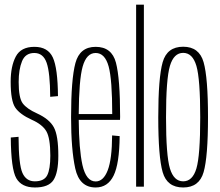

<svg xmlns="http://www.w3.org/2000/svg" viewBox="-20 -805 948 828"><path d="M130.5 3.5Q73.5 3.5 50.5 -36Q27.5 -75.5 26.5 -212L60 -215Q60.5 -95.5 76.8 -59.2Q93 -23 130 -23Q170.5 -23 183.8 -49.5Q197 -76 197 -133.5Q197 -209.5 179.8 -239Q162.5 -268.5 117 -288.5Q65.5 -312 45.8 -341Q26 -370 26 -452.5Q26 -519 48 -561Q70 -603 128.5 -603Q186.5 -603 207.8 -557.2Q229 -511.5 230 -390.5L196.5 -387.5Q196 -491.5 181.2 -534Q166.5 -576.5 128 -576.5Q89.5 -576.5 75 -541Q60.5 -505.5 60.5 -451Q60.5 -382.5 78.2 -359Q96 -335.5 139.5 -316Q193 -291.5 212.2 -256Q231.5 -220.5 231.5 -133.5Q231.5 -61 210.8 -28.8Q190 3.5 130.5 3.5Z M392.5 3.5Q322.5 3.5 304.5 -78.5Q286.5 -160.5 286.5 -300Q286.5 -463 305.2 -533Q324 -603 392.5 -603Q462 -603 480 -534.8Q498 -466.5 498 -301Q498 -294.5 497.5 -288H319.5Q320.5 -161.5 335.5 -93.5Q351.5 -22.5 392.5 -22.5Q426 -22.5 444.5 -70.5Q463 -118.5 463.5 -221L496 -218Q495 -99 470 -47.8Q445 3.5 392.5 3.5ZM319.5 -313H464Q464 -461.5 448.5 -518.5Q432.5 -576.5 392.5 -576.5Q353 -576.5 336.5 -518Q320.5 -461.5 319.5 -313Z M567 0V-785H600.5V0Z M770 3.5Q700.5 3.5 681.5 -62.5Q662.5 -128.5 662.5 -299.5Q662.5 -470 681.5 -536.8Q700.5 -603.5 770 -603.5Q839 -603.5 858 -536.8Q877 -470 877 -299.5Q877 -128.5 858 -62.5Q839 3.5 770 3.5ZM770 -23Q810.5 -23 827 -78.5Q843.5 -134 843.5 -299Q843.5 -464.5 827 -520.8Q810.5 -577 770 -577Q729.5 -577 712.8 -520.8Q696 -464.5 696 -299Q696 -134 712.8 -78.5Q729.5 -23 770 -23Z"/></svg>

Font: Anybody Condensed ExtraLight
Style: Regular
Weight: 200
Width: 3
Designer: Tyler Finck
Foundry: Etcetera Type Company
Version: Version 1.010; ttfautohint (v1.8.3) -l 8 -r 50 -G 200 -x 14 